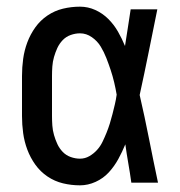

<svg xmlns="http://www.w3.org/2000/svg" viewBox="-20 -548 540 576"><path d="M220 8Q194 8 169 2Q144 -4 122.5 -18.5Q101 -33 86 -54Q71 -75 62 -99Q53 -123 49.5 -148.5Q46 -174 46 -200V-320Q46 -346 49.5 -371.5Q53 -397 62 -421Q71 -445 86 -466Q101 -487 122.5 -501.5Q144 -516 169 -522Q194 -528 220 -528Q244 -528 266 -518Q288 -508 305 -491Q322 -474 334 -453Q346 -432 355 -410Q359 -437 363.5 -464.5Q368 -492 372 -520H452Q439 -456 426 -391.5Q413 -327 399 -263Q414 -198 427 -132Q440 -66 454 0H374Q370 -29 365 -57.5Q360 -86 356 -115Q347 -93 335 -71Q323 -49 306.5 -31Q290 -13 267 -2.5Q244 8 220 8ZM220 -72Q235 -72 248 -79.5Q261 -87 271 -98Q281 -109 287.5 -122.5Q294 -136 299.5 -149.5Q305 -163 309.5 -177.5Q314 -192 317.5 -206Q321 -220 324.5 -234.5Q328 -249 330 -264Q327 -282 322.5 -301Q318 -320 312 -338Q306 -356 299 -374Q292 -392 282 -408.5Q272 -425 255.5 -436.5Q239 -448 220 -448Q206 -448 192 -443Q178 -438 168 -427.5Q158 -417 152 -404Q146 -391 142 -377Q138 -363 137 -348.5Q136 -334 136 -320V-200Q136 -186 137 -171.5Q138 -157 142 -143Q146 -129 152 -116Q158 -103 168 -92.5Q178 -82 192 -77Q206 -72 220 -72Z"/></svg>

Font: Iosevka Custom Medium
Style: Regular
Weight: 500
Monospace: yes
Designer: Belleve Invis
Foundry: Belleve Invis
Version: Version 32.5.0; ttfautohint (v1.8.4)